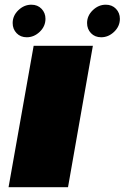

<svg xmlns="http://www.w3.org/2000/svg" viewBox="-20 -776 517 796"><path d="M15.5 0 119.5 -586H365L262 0ZM91 -621.5Q65 -621.5 48.8 -638.5Q32.5 -655.5 32.5 -680.5Q32.5 -711 56.2 -733.8Q80 -756.5 110 -756.5Q136 -756.5 152.2 -739.5Q168.5 -722.5 168.5 -698Q168.5 -667 144.8 -644.2Q121 -621.5 91 -621.5ZM399.5 -621.5Q373.5 -621.5 357.2 -638.5Q341 -655.5 341 -680.5Q341 -711 364.8 -733.8Q388.5 -756.5 418.5 -756.5Q444.5 -756.5 460.8 -739.5Q477 -722.5 477 -698Q477 -667 453.2 -644.2Q429.5 -621.5 399.5 -621.5Z"/></svg>

Font: Anybody UltraExpanded ExtraBold
Style: Italic
Weight: 800
Width: 9
Italic angle: -10°
Designer: Tyler Finck
Foundry: Etcetera Type Company
Version: Version 1.010; ttfautohint (v1.8.3) -l 8 -r 50 -G 200 -x 14 